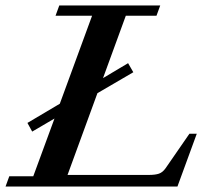

<svg xmlns="http://www.w3.org/2000/svg" viewBox="-32 -683 770 703"><path d="M-11.7 0 2 -37.6H89.8L167.5 -249L85.9 -201.2L68.4 -232.9L187 -303.2L305.2 -625.5H171.4L185.1 -663.1H554.7L541 -625.5H428.7L345.2 -397L437 -451.7L456.1 -418.5L324.7 -341.8L215.3 -42.5H513.2Q536.1 -42.5 549.8 -47.1Q563.5 -51.8 574.2 -66.9L661.6 -193.4H688.5L617.7 0Z"/></svg>

Font: Elstob 8pt SemiBold
Style: Italic
Weight: 600
Italic angle: -20°
Designer: Peter S. Baker
Version: Version 1.015